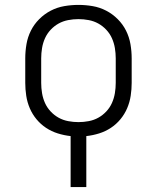

<svg xmlns="http://www.w3.org/2000/svg" viewBox="-20 -548 640 783"><path d="M268 215V7Q241 4 215.5 -4Q190 -12 168 -26.5Q146 -41 129 -61.5Q112 -82 101.5 -106.5Q91 -131 87 -157.5Q83 -184 83 -210V-310Q83 -339 88 -368Q93 -397 106 -423Q119 -449 140 -470Q161 -491 187 -504.5Q213 -518 242 -523Q271 -528 300 -528Q329 -528 358 -523Q387 -518 413 -504.5Q439 -491 460 -470Q481 -449 494 -423Q507 -397 512 -368Q517 -339 517 -310V-210Q517 -184 513 -157.5Q509 -131 498.5 -106.5Q488 -82 471 -61.5Q454 -41 432 -26.5Q410 -12 384.5 -4Q359 4 332 7V215ZM300 -50Q321 -50 342 -54Q363 -58 381 -68Q399 -78 413.5 -93.5Q428 -109 436.5 -128Q445 -147 448.5 -168Q452 -189 452 -210V-310Q452 -331 448.5 -352Q445 -373 436.5 -392Q428 -411 413.5 -426.5Q399 -442 381 -452Q363 -462 342 -466Q321 -470 300 -470Q279 -470 258 -466Q237 -462 219 -452Q201 -442 186.5 -426.5Q172 -411 163.5 -392Q155 -373 151.5 -352Q148 -331 148 -310V-210Q148 -189 151.5 -168Q155 -147 163.5 -128Q172 -109 186.5 -93.5Q201 -78 219 -68Q237 -58 258 -54Q279 -50 300 -50Z"/></svg>

Font: Iosevka Aile Custom Light
Style: Regular
Weight: 300
Designer: Belleve Invis
Foundry: Belleve Invis
Version: Version 17.0.2; ttfautohint (v1.8.3)